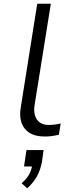

<svg xmlns="http://www.w3.org/2000/svg" viewBox="-20 -725 387 1031"><path d="M220 8Q148 8 114 -33Q80 -74 91 -145L180 -705H253L165 -156Q161 -126 168.5 -103Q176 -80 194.5 -67Q213 -54 241 -54Q256 -54 273 -56Q290 -58 306 -62L296 -1Q278 3 260 5.5Q242 8 220 8ZM126 286 96 259Q123 236 136.5 211.5Q150 187 153 159L164 169H109L122 81H214L205 146Q197 188 178 222.5Q159 257 126 286Z"/></svg>

Font: Nunito Sans 7pt SemiExpanded Light
Style: Italic
Weight: 300
Width: 6
Italic angle: -9°
Designer: Vernon Adams
Foundry: Vernon Adams
Version: Version 3.101;gftools[0.9.27]